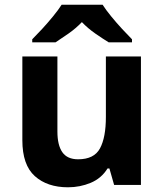

<svg xmlns="http://www.w3.org/2000/svg" viewBox="-20 -786 697 816"><path d="M579 -546V0H465L445 -70H437Q411 -28 365.5 -9Q320 10 269 10Q181 10 128 -37.5Q75 -85 75 -190V-546H224V-227Q224 -169 245 -139Q266 -109 312 -109Q380 -109 405 -155.5Q430 -202 430 -289V-546ZM416 -766Q430 -744 452.5 -716.5Q475 -689 499 -663Q523 -637 541 -619V-606H442Q416 -622 385 -643.5Q354 -665 328 -692Q302 -665 272 -644Q242 -623 216 -606H117V-619Q136 -638 159.5 -663.5Q183 -689 205.5 -716.5Q228 -744 242 -766Z"/></svg>

Font: RS Noto Sans
Style: Bold
Weight: 700
Designer: Monotype Design Team
Foundry: Monotype Imaging Inc.
Version: Version 3.10